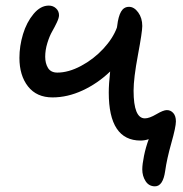

<svg xmlns="http://www.w3.org/2000/svg" viewBox="-20 -470 649 680"><path d="M166 -125Q109.9 -125 79.3 -163.8Q48.8 -202.6 48.8 -265.1Q48.8 -307.1 61.5 -349.1Q74.2 -391.1 98.9 -420.7Q123.5 -450.2 152.8 -450.2Q168 -450.2 178.5 -440.4Q189 -430.7 189 -416Q189 -406.7 181.4 -390.6Q173.8 -374.5 164.6 -358.4Q155.3 -342.3 147.7 -317.6Q140.1 -293 140.1 -269Q140.1 -245.6 150.1 -229.2Q160.2 -212.9 183.1 -212.9Q222.7 -212.9 267.1 -236.6Q311.5 -260.3 345.7 -297.1Q379.9 -334 394 -372.1Q394 -373 394.5 -375Q395 -377 395 -377.9Q398.9 -411.6 408.7 -428.7Q418.5 -445.8 437 -445.8Q455.1 -445.8 469.5 -426Q483.9 -406.2 483.9 -377.9Q483.9 -357.4 468.5 -275.1Q453.1 -192.9 453.1 -148.9Q453.1 -50.8 493.2 -50.8Q508.8 -50.8 533.7 -65.4Q558.6 -80.1 570.8 -80.1Q584.5 -80.1 593.8 -69.6Q603 -59.1 603 -40Q603 -20.5 586.9 36.4Q570.8 93.3 564.9 136.2Q557.1 189.9 528.8 189.9Q507.3 189.9 495.6 171.6Q483.9 153.3 483.9 129.9Q483.9 112.3 490 82Q496.1 51.8 506.8 22.9Q492.2 27.8 478 27.8Q365.2 27.8 365.2 -142.1Q365.2 -171.9 370.1 -216.8Q325.7 -174.3 272.5 -149.7Q219.2 -125 166 -125Z"/></svg>

Font: Shantell Sans Irregular Bouncy
Style: Regular
Weight: 400
Designer: Stephen Nixon, Anya Danilova, Shantell Martin
Foundry: Arrow Type
Version: Version 1.006;[9816181b4]